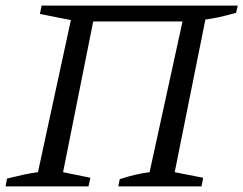

<svg xmlns="http://www.w3.org/2000/svg" viewBox="-31 -668 872 688"><path d="M303 -591 195 -51 293 -31 286 0H-11L-6 -28Q26 -36 53 -42Q80 -48 105 -51L223 -596L112 -618L118 -648H821L815 -622Q779 -612 753.5 -606.5Q728 -601 705 -598L595 -51L697 -31L691 0H393L398 -26Q425 -35 452.5 -41.5Q480 -48 505 -51L623 -591Z"/></svg>

Font: Piazzolla
Style: Italic
Weight: 400
Italic angle: -11.3°
Designer: Juan Pablo del Peral
Foundry: Huerta Tipografica
Version: Version 1.330